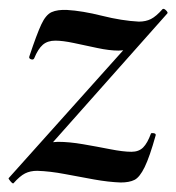

<svg xmlns="http://www.w3.org/2000/svg" viewBox="-30 -417 408 444"><path d="M1 7Q-1 8 -6 2Q-11 -4 -10 -5L308 -360L302 -349Q289 -320 277 -310Q265 -300 244 -300Q223 -300 195 -306Q167 -312 141 -317.5Q115 -323 98 -323Q80 -323 69 -313.5Q58 -304 49 -282Q47 -278 41.5 -280Q36 -282 38 -287Q55 -338 65.5 -360.5Q76 -383 89.5 -389Q103 -395 125 -394Q160 -392 206 -380.5Q252 -369 291 -367Q307 -367 319 -373Q331 -379 346 -396Q349 -398 354 -393Q359 -388 357 -386L40 -29L38 -40Q52 -68 67.5 -78.5Q83 -89 104 -89Q130 -89 162 -83.5Q194 -78 224.5 -72Q255 -66 274 -66Q291 -66 301 -76Q311 -86 319 -108Q320 -110 325.5 -109Q331 -108 330 -104Q316 -54 304.5 -30.5Q293 -7 281 -1Q269 5 249 5Q221 4 187.5 -2Q154 -8 120 -14.5Q86 -21 56 -22Q40 -22 28 -16Q16 -10 1 7Z"/></svg>

Font: Cormorant Garamond Light SemiBold
Style: Italic
Weight: 600
Italic angle: -10°
Version: Version 4.001